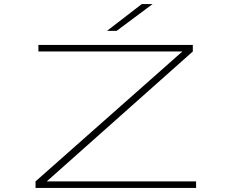

<svg xmlns="http://www.w3.org/2000/svg" viewBox="-20 -920 1140 940"><path d="M154 0V-32L873 -668H168V-700H924V-668L209 -32H940V0ZM551 -769H504L674 -900H727Z"/></svg>

Font: Trispace Expanded Thin
Style: Regular
Weight: 100
Width: 7
Designer: Tyler Finck
Foundry: Etcetera Type Company
Version: Version 1.210; ttfautohint (v1.8.3)